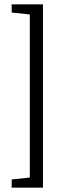

<svg xmlns="http://www.w3.org/2000/svg" viewBox="-20 -718 291 889"><path d="M34 151V113L118 104V-651L34 -660V-698H179V151Z"/></svg>

Font: Faustina Light
Style: Regular
Weight: 300
Designer: Alfonso Garcia
Foundry: http://www.omnibus-type.com
Version: Version 1.200